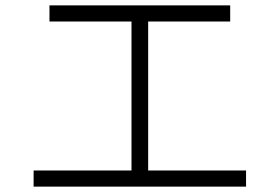

<svg xmlns="http://www.w3.org/2000/svg" viewBox="-20 -717 1040 714"><path d="M105 -23V-83H469V-637H164V-697H836V-637H531V-83H895V-23Z"/></svg>

Font: Murecho Light
Style: Regular
Weight: 300
Designer: Neil Summerour
Foundry: Positype
Version: Version 1.010; ttfautohint (v1.8.3)